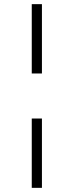

<svg xmlns="http://www.w3.org/2000/svg" viewBox="-20 -725 355 925"><path d="M133 -371V-705H182V-371ZM133 180V-154H182V180Z"/></svg>

Font: Nunito Sans 7pt SemiExpanded ExtraLight
Style: Regular
Weight: 250
Width: 6
Designer: Vernon Adams
Foundry: Vernon Adams
Version: Version 3.101;gftools[0.9.27]